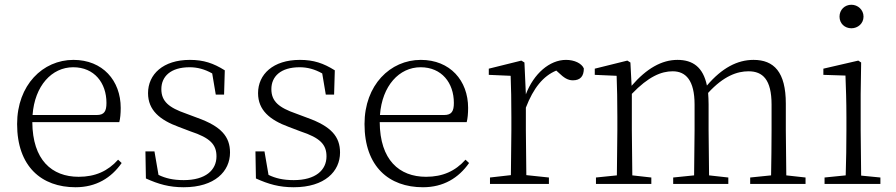

<svg xmlns="http://www.w3.org/2000/svg" viewBox="-20 -774 3770 808"><path d="M298 14C384 14 448 -25 492 -88L477 -102C434 -54 381 -30 311 -30C198 -30 117 -101 116 -260H482C486 -275 488 -296 488 -320C488 -435 412 -522 289 -522C160 -522 52 -416 52 -252C52 -73 155 14 298 14ZM117 -290C126 -413 198 -491 288 -491C377 -491 428 -425 428 -341C428 -306 419 -290 387 -290Z M753 14C884 14 948 -53 948 -132C948 -199 911 -242 811 -278L763 -296C691 -321 659 -347 659 -399C659 -452 698 -491 778 -491C810 -491 841 -483 873 -465L888 -376H923L926 -478C878 -508 837 -522 779 -522C666 -522 603 -461 603 -382C603 -310 653 -269 732 -240L782 -221C864 -194 891 -166 891 -116C891 -58 845 -16 753 -16C708 -16 676 -24 647 -38L630 -137H592L594 -23C647 1 692 14 753 14Z M1216 14C1347 14 1411 -53 1411 -132C1411 -199 1374 -242 1274 -278L1226 -296C1154 -321 1122 -347 1122 -399C1122 -452 1161 -491 1241 -491C1273 -491 1304 -483 1336 -465L1351 -376H1386L1389 -478C1341 -508 1300 -522 1242 -522C1129 -522 1066 -461 1066 -382C1066 -310 1116 -269 1195 -240L1245 -221C1327 -194 1354 -166 1354 -116C1354 -58 1308 -16 1216 -16C1171 -16 1139 -24 1110 -38L1093 -137H1055L1057 -23C1110 1 1155 14 1216 14Z M1760 14C1846 14 1910 -25 1954 -88L1939 -102C1896 -54 1843 -30 1773 -30C1660 -30 1579 -101 1578 -260H1944C1948 -275 1950 -296 1950 -320C1950 -435 1874 -522 1751 -522C1622 -522 1514 -416 1514 -252C1514 -73 1617 14 1760 14ZM1579 -290C1588 -413 1660 -491 1750 -491C1839 -491 1890 -425 1890 -341C1890 -306 1881 -290 1849 -290Z M2129 0H2290V-27L2195 -37L2193 -226V-321C2225 -404 2266 -454 2321 -477L2331 -468C2353 -447 2369 -436 2391 -436C2423 -436 2437 -454 2437 -486C2428 -507 2398 -522 2362 -522C2293 -522 2226 -464 2193 -377L2187 -511L2174 -519L2037 -485V-459L2129 -455C2131 -405 2132 -350 2132 -281V-226L2130 -37L2042 -27V0Z M3223 0H3370V-27L3289 -36L3287 -226V-338C3287 -471 3237 -522 3151 -522C3083 -522 3018 -488 2955 -414C2939 -491 2896 -522 2831 -522C2765 -522 2701 -486 2638 -413L2633 -511L2620 -519L2483 -485V-459L2575 -455C2577 -405 2578 -350 2578 -282V-226L2576 -36L2488 -27V0H2721V-27L2641 -36L2639 -226V-379C2709 -452 2763 -474 2811 -474C2866 -474 2903 -436 2903 -334V-226L2901 -36L2813 -27V0H3045V-27L2964 -36L2962 -226V-335C2962 -353 2961 -369 2960 -383C3026 -455 3083 -474 3130 -474C3190 -474 3227 -439 3227 -334V-226C3227 -171 3226 -90 3225 -36L3137 -27V0Z M3563 -655C3590 -655 3614 -675 3614 -704C3614 -733 3590 -754 3563 -754C3535 -754 3513 -733 3513 -704C3513 -675 3535 -655 3563 -655ZM3538 0H3685V-27L3604 -35L3602 -226V-377L3604 -511L3592 -519L3445 -485V-459L3538 -456C3540 -405 3542 -349 3542 -281V-226C3542 -172 3541 -91 3539 -36L3450 -27V0Z"/></svg>

Font: Noto Serif CJK SC ExtraLight
Style: Regular
Weight: 200
Designer: Ryoko NISHIZUKA 西塚涼子 (kana & ideographs); Frank Grießhammer (Latin, Greek & Cyrillic); Wenlong ZHANG 张文龙 (bopomofo); San
Foundry: Adobe
Version: Version 2.001;hotconv 1.1.0;makeotfexe 2.6.0